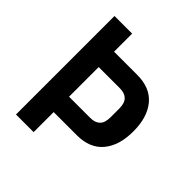

<svg xmlns="http://www.w3.org/2000/svg" viewBox="-190 -830 962 962"><g transform="rotate(45 291.0 -349.0)"><path d="M73 0V-698H198V-570H362Q454 -570 501.5 -513Q549 -456 549 -356Q549 -256 501.5 -199Q454 -142 362 -142H198V0ZM198 -251H349Q382 -251 400 -268.5Q418 -286 418 -325V-387Q418 -426 400 -443.5Q382 -461 349 -461H198Z"/></g></svg>

Font: IBM Plex Sans Condensed SemiBold
Style: Regular
Weight: 600
Width: 3
Designer: Mike Abbink, Paul van der Laan, Pieter van Rosmalen
Foundry: Bold Monday
Version: Version 1.3